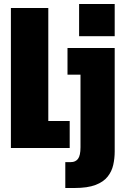

<svg xmlns="http://www.w3.org/2000/svg" viewBox="-20 -740 640 960"><path d="M375.5 -720H553.5V-559H375.5ZM34.5 0V-700H221.5V-135H328.5V0ZM306.5 200V70.5H335Q357.5 70.5 370 54.2Q382.5 38 382.5 -4V-366.5H317.5V-500H553.5V17.5Q553.5 52 546.2 84.5Q539 117 518.2 143.2Q497.5 169.5 457.5 184.8Q417.5 200 352.5 200Z"/></svg>

Font: Trispace Condensed ExtraBold
Style: Regular
Weight: 800
Width: 3
Designer: Tyler Finck
Foundry: Etcetera Type Company
Version: Version 1.210; ttfautohint (v1.8.3)